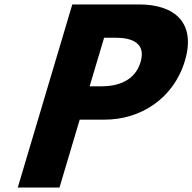

<svg xmlns="http://www.w3.org/2000/svg" viewBox="-20 -845 867 865"><path d="M305.7 -825 60 0H248L339.1 -306H452.1C613.1 -306 762.4 -401 813 -571C863.9 -742 767.7 -825 606.7 -825ZM383.8 -456 449 -675H502C576 -675 638.5 -650 613.2 -565C588.2 -481 510.8 -456 436.8 -456Z"/></svg>

Font: Hussar
Style: BdOblThree
Weight: 700
Foundry: Cannot Into Space Fonts
Version: Version 2.00